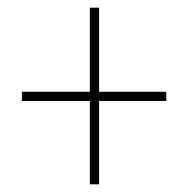

<svg xmlns="http://www.w3.org/2000/svg" viewBox="-20 -603 490 500"><path d="M238 -364H413V-340H238V-123H214V-340H37V-364H214V-583H238Z"/></svg>

Font: Noto Sans Lao Looped Condensed Thin
Style: Regular
Weight: 100
Width: 3
Designer: Mark Frömberg, Ben Mitchell
Foundry: The Fontpad Ltd
Version: Version 1.002; ttfautohint (v1.8.4.7-5d5b)